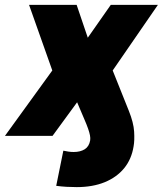

<svg xmlns="http://www.w3.org/2000/svg" viewBox="-57 -559 669 790"><path d="M258.8 210.9Q238.3 210.9 217 209.7Q195.8 208.5 174.3 205.6L203.6 61Q213.4 63 223.9 64.7Q234.4 66.4 246.1 66.4Q273.4 66.4 291.5 55.2Q309.6 43.9 314 18.6Q315.4 9.3 313.2 -2.2Q311 -13.7 305.4 -29.8Q299.8 -45.9 290 -68.4L260.3 -138.2L159.2 0H-36.6L158.2 -269L62.5 -539.1H258.3L304.2 -403.8L398.9 -539.1H592.8L406.7 -269L473.1 -103Q492.7 -54.2 494.9 -17.3Q497.1 19.5 492.7 43Q484.4 95.7 453.9 133.1Q423.3 170.4 373.8 190.7Q324.2 210.9 258.8 210.9Z"/></svg>

Font: Inter 18pt Black
Style: Italic
Weight: 900
Italic angle: -9.3988°
Designer: Rasmus Andersson
Foundry: rsms
Version: Version 4.001;git-66647c0bb